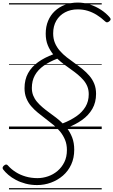

<svg xmlns="http://www.w3.org/2000/svg" viewBox="-70 -1005 881 1495"><path d="M219 436Q171 436 129.5 425Q88 414 54 396Q20 378 -5 356.5Q-30 335 -45 315Q-51 307 -49.5 299.5Q-48 292 -39 284Q-28 275 -20.5 276Q-13 277 -6 286Q18 313 52.5 335Q87 357 130 369.5Q173 382 222 382Q263 382 304 368Q345 354 378 326Q411 298 431 257.5Q451 217 451 163Q451 119 436.5 84Q422 49 399 20.5Q376 -8 346.5 -32Q317 -56 286 -79.5Q255 -103 225.5 -127Q196 -151 172.5 -178.5Q149 -206 135 -240.5Q121 -275 121 -318Q121 -385 148.5 -435Q176 -485 226.5 -521Q277 -557 344 -582Q318 -614 302 -653Q286 -692 286 -743Q286 -798 304.5 -842.5Q323 -887 356.5 -918.5Q390 -950 435.5 -967.5Q481 -985 536 -985Q584 -985 630 -970Q676 -955 716 -929Q756 -903 784 -870Q792 -861 791.5 -854Q791 -847 781 -839Q771 -831 763.5 -831Q756 -831 749 -838Q717 -868 683 -889Q649 -910 612.5 -921Q576 -932 535 -932Q480 -932 436.5 -909Q393 -886 368.5 -844Q344 -802 344 -745Q344 -703 358 -670Q372 -637 396 -609.5Q420 -582 449.5 -559Q479 -536 511 -513.5Q543 -491 572.5 -467Q602 -443 626 -415Q650 -387 664 -352.5Q678 -318 678 -274Q678 -208 649 -157.5Q620 -107 568.5 -70.5Q517 -34 450 -9Q476 24 492 65.5Q508 107 508 161Q508 225 484.5 276Q461 327 420 362.5Q379 398 327 417Q275 436 219 436ZM418 -44Q479 -68 524.5 -99.5Q570 -131 595.5 -173.5Q621 -216 621 -271Q621 -305 610 -332Q599 -359 579.5 -381.5Q560 -404 535.5 -424.5Q511 -445 483.5 -464Q456 -483 428.5 -504Q401 -525 376 -548Q315 -525 270 -493Q225 -461 201.5 -418.5Q178 -376 178 -320Q178 -288 188.5 -261.5Q199 -235 218 -212.5Q237 -190 261 -169.5Q285 -149 312 -129.5Q339 -110 366.5 -89Q394 -68 418 -44ZM0 460H722V470H0ZM0 -20H722V0H0ZM0 -505H722V-500H0ZM0 -980H722V-970H0Z"/></svg>

Font: Playwrite NO Guides
Style: Regular
Weight: 400
Designer: Veronika Burian, José Scaglione
Foundry: TypeTogether
Version: Version 1.003